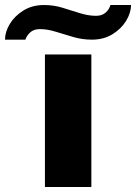

<svg xmlns="http://www.w3.org/2000/svg" viewBox="-114 -745 542 765"><path d="M-94 -587Q-94 -618 -75 -649.5Q-56 -681 -21 -703Q14 -725 62 -725Q100 -725 135.5 -714Q171 -703 204.5 -692.5Q238 -682 269 -682Q292 -682 306.5 -694.5Q321 -707 326 -725H408Q408 -694 388.5 -662Q369 -630 334 -608.5Q299 -587 252 -587Q214 -587 178 -597.5Q142 -608 108.5 -618.5Q75 -629 45 -629Q21 -629 7 -616.5Q-7 -604 -13 -587ZM65 0V-528H250V0Z"/></svg>

Font: Archivo Expanded ExtraBold
Style: Regular
Weight: 800
Width: 7
Designer: Hector Gatti
Foundry: Omnibus-Type
Version: Version 2.001; ttfautohint (v1.8.3)